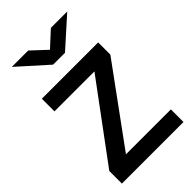

<svg xmlns="http://www.w3.org/2000/svg" viewBox="-230 -830 904 904"><g transform="rotate(-45 222.0 -377.5)"><path d="M17 0H427V-84H128L408 -468V-549H33V-465H299L17 -84ZM39 -755 184 -625H263L408 -755H299L223 -685L148 -755Z"/></g></svg>

Font: Involve Medium
Style: Regular
Weight: 500
Designer: Stefan Peev
Foundry: Context Ltd.
Version: Version 1.001